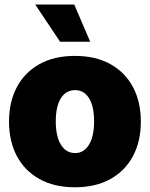

<svg xmlns="http://www.w3.org/2000/svg" viewBox="-20 -792 642 822"><path d="M300.8 9.8Q211.9 9.8 148.7 -25.6Q85.4 -61 52 -124.3Q18.6 -187.5 18.6 -271.5Q18.6 -355.5 52 -418.7Q85.4 -481.9 148.7 -517.3Q211.9 -552.7 300.8 -552.7Q389.6 -552.7 452.9 -517.3Q516.1 -481.9 549.6 -418.7Q583 -355.5 583 -271.5Q583 -187.5 549.6 -124.3Q516.1 -61 452.9 -25.6Q389.6 9.8 300.8 9.8ZM301.8 -136.7Q339.4 -136.7 361.1 -172.6Q382.8 -208.5 382.8 -272.5Q382.8 -336.9 361.1 -371.6Q339.4 -406.2 301.8 -406.2Q262.7 -406.2 240.7 -371.6Q218.8 -336.9 218.8 -272.5Q218.8 -208.5 240.7 -172.6Q262.7 -136.7 301.8 -136.7ZM237.3 -613.3 130.9 -772.5H297.9L366.2 -613.3Z"/></svg>

Font: Inter Tight Black
Style: Regular
Weight: 900
Designer: Rasmus Andersson
Foundry: rsms
Version: Version 3.004; ttfautohint (v1.8.4.7-5d5b)